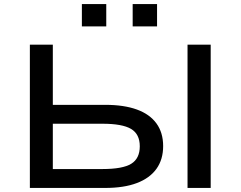

<svg xmlns="http://www.w3.org/2000/svg" viewBox="-20 -925 1184 945"><path d="M127 0V-705H240V-409H498Q590 -409 653.5 -386Q717 -363 750 -317.5Q783 -272 783 -206Q783 -140 750 -94Q717 -48 653.5 -24Q590 0 498 0ZM240 -93H484Q584 -93 626 -119Q668 -145 668 -205Q668 -265 625 -290.5Q582 -316 484 -316H240ZM903 0V-705H1017V0ZM633 -795V-905H753V-795ZM383 -795V-905H503V-795Z"/></svg>

Font: Nunito Sans 7pt Expanded Medium
Style: Regular
Weight: 500
Width: 7
Designer: Vernon Adams
Foundry: Vernon Adams
Version: Version 3.101;gftools[0.9.27]